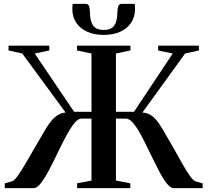

<svg xmlns="http://www.w3.org/2000/svg" viewBox="-20 -981 1082 1001"><path d="M5 0V-25L42 -35.5Q53.5 -38.5 71 -62.5Q88.5 -86.5 110 -122.8Q131.5 -159 154.8 -200Q178 -241 200.5 -278.5Q219.5 -312.5 237.2 -337.5Q255 -362.5 275.5 -377.2Q296 -392 322 -394.5L96 -702L24.5 -718V-743H237V-718L161 -702L366.5 -398H457V-702L381.5 -718V-743H660V-718L584.5 -702V-398H678.5L880.5 -702L804.5 -718V-743H1017V-718L945 -702L722.5 -394.5Q750.5 -392.5 770.8 -377.8Q791 -363 808.2 -338Q825.5 -313 844.5 -278.5Q867 -241 889.8 -200Q912.5 -159 933 -123Q953.5 -87 970.8 -63Q988 -39 1000 -35.5L1036.5 -25V0H886Q868.5 0 848.2 -26.2Q828 -52.5 806.8 -93.8Q785.5 -135 763.2 -181.2Q741 -227.5 719.5 -268.8Q698 -310 677 -336.2Q656 -362.5 637 -362.5H584.5V-40L659.5 -25V0H382V-25.5L457 -39.5V-362.5H404Q386 -362.5 365.5 -336.2Q345 -310 323.2 -268.8Q301.5 -227.5 279.2 -181.2Q257 -135 235.2 -93.8Q213.5 -52.5 193.2 -26.2Q173 0 155 0ZM426 -961Q440 -961 444.5 -948.2Q449 -935.5 449 -917Q449 -872 465 -848.5Q481 -825 520.5 -825Q560.5 -825 576.2 -848.5Q592 -872 592 -917Q592 -935.5 596.5 -948.2Q601 -961 615 -961H682Q683 -955 683.5 -948.2Q684 -941.5 684 -934.5Q684 -893.5 664 -863Q644 -832.5 607.2 -815.8Q570.5 -799 520.5 -799Q470.5 -799 434 -815.8Q397.5 -832.5 377.2 -863Q357 -893.5 357 -934.5Q357 -941.5 357.5 -948.2Q358 -955 359 -961Z"/></svg>

Font: Merriweather 120pt SemiBold
Style: Regular
Weight: 600
Version: Version 2.100